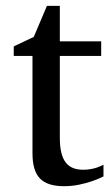

<svg xmlns="http://www.w3.org/2000/svg" viewBox="-20 -623 380 655"><path d="M333 -21Q314.5 -11.7 292.5 -4.4Q273.9 2 249.5 7.1Q225.1 12.2 198.2 12.2Q141.6 12.2 116.2 -14.2Q90.8 -40.5 90.8 -100.1V-432.1H26.9V-464.8L95.2 -497.1L140.1 -603H184.1V-481.9H325.2V-432.1H184.1V-152.8Q184.1 -123 189.2 -102.3Q194.3 -81.5 204.3 -68.6Q214.4 -55.7 229.2 -49.8Q244.1 -43.9 264.2 -43.9Q278.8 -43.9 291.3 -46.4Q303.7 -48.8 313 -52.2Q323.7 -56.2 333 -61Z"/></svg>

Font: Charis SIL Viet
Style: Regular
Weight: 400
Foundry: SIL International
Version: Version 5.000